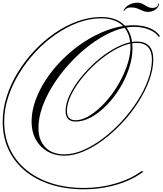

<svg xmlns="http://www.w3.org/2000/svg" viewBox="-40 -1018 1205 1423"><path d="M709 -892Q825 -892 886 -827Q918 -831 948 -831Q1018 -831 1069 -810Q1120 -789 1145 -751L1137 -744Q1114 -779 1064 -799Q1014 -819 954 -819Q927 -819 897 -814Q930 -771 939 -707Q957 -710 974 -710Q1096 -710 1096 -578Q1096 -505 1066.5 -424Q1037 -343 986 -262.5Q935 -182 868.5 -110.5Q802 -39 728.5 16.5Q655 72 580 104Q505 136 437 136Q366 136 311 104Q256 72 225 15.5Q194 -41 194 -116Q194 -192 221.5 -270Q249 -348 297.5 -423Q346 -498 411 -565Q476 -632 552 -686Q628 -740 709.5 -776Q791 -812 872 -825Q815 -882 709 -882Q625 -882 539.5 -850.5Q454 -819 373.5 -763.5Q293 -708 224 -634Q155 -560 102.5 -474.5Q50 -389 20.5 -298Q-9 -207 -9 -117Q-9 -6 33 84.5Q75 175 153.5 240Q232 305 341 340Q450 375 583 375Q704 375 816.5 342Q929 309 1011 249L1022 255Q969 295 898.5 324.5Q828 354 747.5 369.5Q667 385 583 385Q447 385 336 349.5Q225 314 145 247.5Q65 181 22.5 89Q-20 -3 -20 -117Q-20 -209 9.5 -302Q39 -395 92 -481.5Q145 -568 215 -642.5Q285 -717 366.5 -773Q448 -829 535.5 -860.5Q623 -892 709 -892ZM245 -70Q245 21 296 73.5Q347 126 437 126Q504 126 577 94.5Q650 63 723 8Q796 -47 861 -117.5Q926 -188 977 -267Q1028 -346 1057 -426Q1086 -506 1086 -578Q1086 -637 1057.5 -668.5Q1029 -700 974 -700Q958 -700 940 -697Q942 -680 942 -662Q942 -589 916.5 -512Q891 -435 848 -364.5Q805 -294 750 -238Q695 -182 636 -149.5Q577 -117 520 -117Q446 -117 446 -195Q446 -250 476 -313.5Q506 -377 556.5 -440.5Q607 -504 669.5 -559.5Q732 -615 798.5 -653.5Q865 -692 925 -705Q918 -769 884 -812Q813 -797 738 -756.5Q663 -716 591.5 -657Q520 -598 457.5 -526.5Q395 -455 347 -376.5Q299 -298 272 -220Q245 -142 245 -70ZM456 -195Q456 -127 520 -127Q562 -127 607.5 -151.5Q653 -176 699 -218.5Q745 -261 786 -315.5Q827 -370 858.5 -431.5Q890 -493 908.5 -554Q927 -615 927 -671Q927 -683 926 -695Q867 -682 802 -644Q737 -606 675.5 -551.5Q614 -497 564.5 -435Q515 -373 485.5 -310.5Q456 -248 456 -195ZM878 -935 876 -941Q890 -969 918.5 -983.5Q947 -998 978 -998Q1001 -998 1018.5 -988Q1036 -978 1053.5 -968.5Q1071 -959 1092 -959Q1105 -959 1118 -965.5Q1131 -972 1136 -994L1140 -988Q1135 -964 1112 -947Q1089 -930 1058 -930Q1035 -930 1016.5 -938.5Q998 -947 978 -955Q958 -963 931 -963Q895 -963 878 -935Z"/></svg>

Font: Ballet 16pt
Style: Regular
Weight: 400
Designer: Maximiliano R. Sproviero
Foundry: Omnibus-Type
Version: Version 1.100; ttfautohint (v1.8.3)